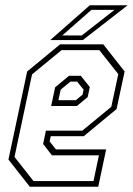

<svg xmlns="http://www.w3.org/2000/svg" viewBox="-20 -708 504 728"><path d="M371.5 -540 452.5 -437 422 -294.5 297.5 -191.5H172.5L168 -172L192 -141.5H382.5L352.5 0H93L12 -103L83 -437L208 -540ZM356.5 -518H213.5L101.5 -426L35 -113L107 -21.5H334.5L355 -119H177L143.5 -162L154 -212.5H292L402 -303L428.5 -427ZM286.5 -420.5 320.5 -378 312.5 -340 271.5 -306H174L189 -377L241.5 -420.5ZM272.5 -398.5H247L210 -368L201.5 -328H267.5L293 -349L297 -368ZM170.5 -556 320.5 -688H464L294 -556ZM216 -573.5H290L414 -670.5H326.5Z"/></svg>

Font: Tourney Condensed ExtraLight
Style: Italic
Weight: 200
Width: 3
Italic angle: -12°
Designer: Tyler Finck
Foundry: Etcetera Type Co
Version: Version 1.010; ttfautohint (v1.8.3)